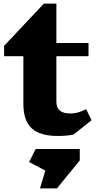

<svg xmlns="http://www.w3.org/2000/svg" viewBox="-20 -752 544 1076"><path d="M392 2Q354 10 304 10Q203 10 157 -33.5Q111 -77 111 -168V-437H3V-495L226 -732H296V-511H476V-437H296V-180Q296 -116 374 -116Q395 -116 414.5 -121Q434 -126 463 -140L493 -78ZM427 147 299 304H204L234 204L143 156L180 83H427Z"/></svg>

Font: Inknut Antiqua ExtraBold
Style: Regular
Weight: 800
Designer: Claus Eggers Sørensen
Foundry: Claus Eggers Sørensen
Version: Version 1.003; ttfautohint (v1.8.2) -l 8 -r 50 -G 200 -x 14 